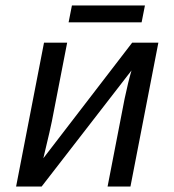

<svg xmlns="http://www.w3.org/2000/svg" viewBox="-20 -685 640 705"><path d="M226.6 -528.3 170.4 -239.3Q168 -224.6 139.2 -104L465.3 -528.3H561.5L459 0H375L437.5 -322.3Q451.2 -387.2 462.9 -426.3L132.8 0H39.1L141.6 -528.3ZM500 -603H231.9L244.1 -665H512.2Z"/></svg>

Font: Cousine
Style: Italic
Weight: 400
Italic angle: -12°
Monospace: yes
Designer: Steve Matteson
Foundry: Monotype Imaging Inc.
Version: Version 1.21